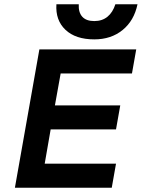

<svg xmlns="http://www.w3.org/2000/svg" viewBox="-20 -882 666 902"><path d="M626 -862Q610 -785 556 -741Q502 -697 423 -697Q335 -697 287.5 -742Q240 -787 245 -862H350Q348 -824 366.5 -803.5Q385 -783 423 -783Q460 -783 485 -803.5Q510 -824 522 -862ZM620 -650 600 -537H265L238 -387H545L525 -274H218L190 -113H525L505 0H50L165 -650Z"/></svg>

Font: Overused Grotesk SemiBold
Style: Italic
Weight: 600
Italic angle: -10°
Version: Version 0.003